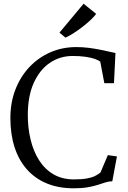

<svg xmlns="http://www.w3.org/2000/svg" viewBox="-20 -1005 689 1036"><path d="M377 11Q295.5 11 232 -15.5Q168.5 -42 124.8 -91.5Q81 -141 58.5 -211Q36 -281 36 -368Q36 -451.5 63 -521.5Q90 -591.5 138.5 -643Q187 -694.5 251.8 -722.8Q316.5 -751 392 -751Q425.5 -751 457.2 -747Q489 -743 517 -737.5Q545 -732 567.2 -726.8Q589.5 -721.5 603 -719L595 -556H543L521 -672Q512 -680 492 -687Q472 -694 441.8 -698.5Q411.5 -703 372 -703Q304 -703 249.2 -666Q194.5 -629 162.2 -557.8Q130 -486.5 130 -384Q130 -314.5 145 -252Q160 -189.5 190.5 -141Q221 -92.5 268 -64.8Q315 -37 379 -37Q420.5 -37 447.5 -41.8Q474.5 -46.5 491.8 -55Q509 -63.5 522 -74L562 -168L611 -161L586 -27Q566.5 -26.5 548 -20.5Q529.5 -14.5 507 -7.2Q484.5 0 453.2 5.5Q422 11 377 11ZM334 -802H333L301 -829L431 -985L499 -930Q486.5 -913.5 466.5 -895Q446.5 -876.5 423.2 -858.5Q400 -840.5 376.5 -825.8Q353 -811 334 -802Z"/></svg>

Font: Merriweather 7pt Light
Style: Regular
Weight: 300
Designer: Eben Sorkin
Foundry: Eben Sorkin
Version: Version 2.200;gftools[0.9.31]